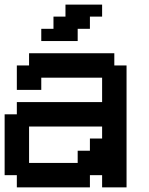

<svg xmlns="http://www.w3.org/2000/svg" viewBox="-20 -809 644 829"><path d="M210.9 0H52.7V-26.4V-52.7H26.4H0V-184.6V-315.4H26.4H52.7V-341.8V-368.2H237.3H420.9V-420.9V-473.6H289.1H158.2V-447.3V-420.9H105.5H52.7V-473.6V-526.4H79.1H105.5V-552.7V-579.1H289.1H473.6V-552.7V-526.4H500H526.4V-262.7V0H473.6H420.9V-26.4V-52.7H394.5H368.2V-26.4V0ZM210.9 -105.5H315.4V-131.8V-158.2H341.8H368.2V-184.6V-210.9H394.5H420.9V-237.3V-262.7H262.7H105.5V-184.6V-105.5ZM237.3 -631.8H158.2V-658.2V-684.6H184.6H210.9V-710.9V-737.3H237.3H262.7V-762.7V-789.1H341.8H420.9V-762.7V-737.3H394.5H368.2V-710.9V-684.6H341.8H315.4V-658.2V-631.8Z"/></svg>

Font: VCR Jazz Mono
Style: Regular
Weight: 400
Version: Version 3.1